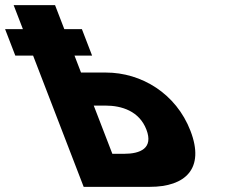

<svg xmlns="http://www.w3.org/2000/svg" viewBox="-209 -723 885 741"><path d="M152.8 -315.5 224.6 -129.4H269.6C332.5 -129.4 383.8 -150.6 356 -222.9C328.5 -294.3 260.8 -315.5 197.9 -315.5ZM113.9 -1.9 -81.3 -508.5H-150L-189.3 -610.5H-120.6L-156.3 -703.1H3.5L39.2 -610.5H107.1L146.4 -508.5H78.5L103.7 -443H199.8C336.6 -443 470.6 -362.3 526.2 -217.8C582.2 -72.4 506.6 -1.9 369.7 -1.9Z"/></svg>

Font: Hussar
Style: BdOpOblFour
Weight: 700
Foundry: Cannot Into Space Fonts
Version: Version 2.00